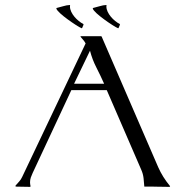

<svg xmlns="http://www.w3.org/2000/svg" viewBox="-20 -729 725 749"><path d="M42 -1 40.5 -2V-4.9Q47.4 -12.7 54.7 -20.8Q62 -28.8 66.4 -38.6L314 -559.6Q310.1 -566.9 304.7 -573.2Q299.3 -579.6 293.9 -585.9V-586.4L295.4 -587.9H374.5L376.5 -586.4L597.2 -76.7Q614.3 -38.1 642.6 -3.9L643.6 -1Q643.1 -1 642.1 -0.5Q641.1 0 640.6 0Q615.7 0 591.8 -0.7Q567.9 -1.5 543 -1Q542 -18.1 540 -34.4Q538.1 -50.8 531.2 -66.4L396.5 -377.4H258.3L107.4 -54.2Q103.5 -45.9 100.3 -36.9Q97.2 -27.8 97.2 -18.1Q97.2 -14.2 97.7 -10.5Q98.1 -6.8 99.1 -2.9L98.6 -1L97.7 0ZM386.2 -402.3Q372.1 -434.1 356 -465.6Q339.8 -497.1 331.1 -531.2L269 -402.3ZM395.5 -708.5Q395.5 -707.5 395.3 -706.1Q395 -704.6 395 -703.6Q395 -693.8 399.9 -683.3Q404.8 -672.9 412.4 -663.8Q419.9 -654.8 429.2 -647.2Q438.5 -639.6 446.8 -635.7L447.8 -634.3V-632.3L442.4 -619.6L440.9 -618.7Q433.6 -621.6 418 -631.6Q402.3 -641.6 386 -653.6Q369.6 -665.5 356.7 -677.2Q343.8 -689 341.8 -695.8L342.8 -697.8Q355 -700.7 368.7 -704.8Q382.3 -709 394.5 -709.5ZM253.4 -708.5Q253.4 -707.5 253.2 -706.1Q252.9 -704.6 252.9 -703.6Q252.9 -693.8 257.8 -683.3Q262.7 -672.9 270.3 -663.8Q277.8 -654.8 287.1 -647.2Q296.4 -639.6 304.7 -635.7L305.7 -634.3V-632.3L300.3 -619.6L298.8 -618.7Q291.5 -621.6 275.9 -631.6Q260.3 -641.6 243.9 -653.6Q227.5 -665.5 214.6 -677.2Q201.7 -689 199.7 -695.8L200.7 -697.8Q212.9 -700.7 226.6 -704.8Q240.2 -709 252.4 -709.5Z"/></svg>

Font: CAT Linz
Style: Regular
Weight: 400
Designer: Peter Wiegel
Foundry: Peter Wiegel
Version: Version 1.08